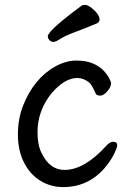

<svg xmlns="http://www.w3.org/2000/svg" viewBox="-20 -739 540 783"><path d="M237 24Q187 24 144.5 -2Q102 -28 77.5 -77Q53 -126 53 -190Q53 -254 74 -308Q95 -362 128.5 -403Q162 -444 205.5 -468Q249 -492 291 -492Q333 -492 360.5 -479.5Q388 -467 403.5 -450Q419 -433 426 -418.5Q433 -404 433 -401Q433 -384 417.5 -366.5Q402 -349 389 -349Q374 -349 370 -358Q354 -395 343 -403Q320 -421 296 -421Q243 -421 189 -357Q133 -287 133 -199Q133 -147 150 -114Q183 -46 243 -46Q324 -46 413 -144Q428 -161 442 -161Q458 -161 458 -146Q458 -137 445 -110.5Q432 -84 406 -53Q339 24 237 24ZM198 -568Q188 -568 181.5 -575.5Q175 -583 175 -591Q175 -614 313 -716Q317 -719 327 -719Q337 -719 352 -708Q386 -681 386 -659Q386 -650 376 -644Q331 -625 288 -609Q245 -593 226 -580.5Q207 -568 198 -568Z"/></svg>

Font: LXGW WenKai Mono TC
Style: Bold
Weight: 700
Designer: LXGW / Fontworks Inc.
Foundry: LXGW / Fontworks Inc.
Version: Version 1.330